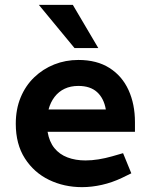

<svg xmlns="http://www.w3.org/2000/svg" viewBox="-20 -763 611 791"><path d="M318 8Q244 8 182 -22Q120 -52 82.5 -110.5Q45 -169 45 -253Q45 -313 65 -361.5Q85 -410 121 -444.5Q157 -479 203.5 -497.5Q250 -516 303 -516Q379 -516 431 -483Q483 -450 509.5 -392Q536 -334 536 -260V-220H176Q183 -179 204 -153Q225 -127 258 -114.5Q291 -102 332 -102Q358 -102 386 -106.5Q414 -111 442 -119L487 -132L521 -49L482 -30Q442 -11 400 -1.5Q358 8 318 8ZM180 -312H416Q408 -358 380 -383.5Q352 -409 303 -409Q271 -409 246.5 -397.5Q222 -386 205 -364Q188 -342 180 -312ZM287 -565 140 -743H280L385 -565Z"/></svg>

Font: REM Medium
Style: Regular
Weight: 500
Designer: Octavio Pardo
Foundry: Ashler Design
Version: Version 1.005;gftools[0.9.28]